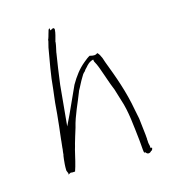

<svg xmlns="http://www.w3.org/2000/svg" viewBox="-129 -780 778 882"><g transform="rotate(-20 260.0 -338.5)"><path d="M67 -76C65 -67 65 -57 64 -48V-45C64 -44 66 -37 68 -32L69 -34L67 -25C68 -25 76 -29 79 -30C86 -28 90 -28 100 -28C112 -54 123 -90 134 -123C138 -134 140 -137 144 -150C152 -170 160 -191 171 -217C188 -269 221 -322 242 -366L243 -368V-369C256 -387 266 -406 279 -423C285 -432 290 -439 299 -445C302 -449 307 -455 314 -460C322 -468 334 -480 354 -483L355 -473C366 -450 371 -424 378 -398L381 -386C387 -362 393 -338 400 -317V-316C404 -298 407 -281 411 -264C426 -204 425 -133 427 -63V-45C427 -24 426 -2 429 -1L432 0L434 -1C439 12 453 12 461 2L462 3C466 1 470 -4 470 -13L468 -10L463 -11V-22C462 -29 461 -35 461 -42L462 -45C462 -47 461 -49 461 -52L462 -54C463 -84 460 -121 460 -156L455 -200C447 -292 425 -372 402 -453L397 -474C393 -486 389 -498 382 -504V-505C373 -497 359 -499 345 -505C335 -501 326 -495 313 -486C282 -465 257 -437 234 -404C209 -360 189 -324 165 -282L137 -235L172 -426C183 -477 195 -526 206 -570V-571C211 -588 216 -601 219 -616V-619C226 -640 233 -653 236 -674C236 -678 232 -684 226 -680L215 -676V-686C212 -687 208 -683 205 -673L201 -663C199 -655 195 -649 193 -643L192 -642C190 -638 190 -636 190 -635V-634C187 -626 184 -617 180 -605C165 -547 146 -483 135 -418C130 -398 127 -377 122 -356L113 -304C110 -285 105 -266 102 -247C98 -224 92 -203 89 -184V-183C86 -170 84 -159 82 -148V-146C79 -136 78 -127 76 -117L75 -116L71 -98ZM122 -356Z"/></g></svg>

Font: Scribbler
Style: HLIta
Weight: 100
Designer: Mew Too
Foundry: Cannot Into Space Fonts
Version: Version 1.001